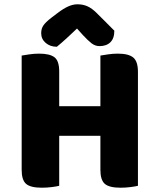

<svg xmlns="http://www.w3.org/2000/svg" viewBox="-20 -867 712 895"><path d="M256 -1Q245 2 222 5Q199 8 175 8Q122 8 101.5 -10Q81 -28 81 -75V-608Q93 -610 116 -613.5Q139 -617 162 -617Q212 -617 234 -600Q256 -583 256 -534V-372H448V-608Q460 -610 483 -613.5Q506 -617 529 -617Q579 -617 601 -599Q623 -581 623 -532V-1Q612 2 589 5Q566 8 542 8Q489 8 468.5 -10Q448 -28 448 -75V-234H256ZM339 -734Q315 -711 291 -689Q267 -667 245 -649Q214 -649 193 -667Q172 -685 172 -712Q172 -733 182 -748Q192 -763 219 -784L248 -806Q277 -828 299 -837.5Q321 -847 341 -847Q367 -847 388 -837.5Q409 -828 432 -805L513 -724Q513 -688 494.5 -670Q476 -652 444 -652Q424 -652 407 -665Q390 -678 366 -704Z"/></svg>

Font: Baloo Tammudu 2 ExtraBold
Style: Regular
Weight: 800
Designer: Maithili Shingre, Omkar Shende and Ek Type
Foundry: Ek Type
Version: Version 1.640;hotconv 1.0.111;makeotfexe 2.5.65597; ttfautoh